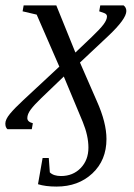

<svg xmlns="http://www.w3.org/2000/svg" viewBox="-32 -479 496 712"><path d="M362.8 36.6Q362.8 115.2 310.5 164.1Q258.3 212.9 177.7 212.9Q136.7 212.9 108.9 204.1L126 106.9H148.9L152.8 160.2Q166.5 173.8 194.3 173.8Q238.3 173.8 267.1 144.3Q295.9 114.7 295.9 68.4Q295.9 24.4 274.9 -26.9L204.6 -195.3L121.1 -115.2Q94.2 -89.4 81.8 -72.5Q69.3 -55.7 69.3 -41Q69.3 -27.3 89.8 -22L85.9 0H-4.4Q-12.2 -6.3 -12.2 -21Q-12.2 -36.1 5.1 -57.1Q22.5 -78.1 54.7 -107.9L188 -231.9L104 -424.8L51.8 -437L55.7 -459H176.8L247.6 -284.2L308.1 -341.8Q339.4 -371.6 352.1 -388.7Q364.7 -405.8 364.7 -418Q364.7 -426.3 355.2 -430.2Q345.7 -434.1 335.9 -437L339.8 -459H426.3Q436.5 -451.2 436.5 -438Q436.5 -408.7 369.1 -345.2L264.6 -247.1L327.1 -104Q362.8 -24.4 362.8 36.6Z"/></svg>

Font: Tinos
Style: Italic
Weight: 400
Italic angle: -16.333°
Designer: Steve Matteson
Foundry: Monotype Imaging Inc.
Version: Version 1.32